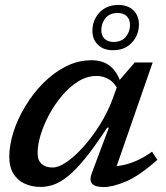

<svg xmlns="http://www.w3.org/2000/svg" viewBox="-20 -745 671 776"><path d="M351.5 -46.5 420 -229H413Q364 -154 325.8 -106.8Q287.5 -59.5 256.2 -34Q225 -8.5 197.8 1Q170.5 10.5 144 10.5Q108 10.5 79.2 -3Q50.5 -16.5 34 -43.5Q17.5 -70.5 17.5 -111Q17.5 -158.5 34.5 -211.8Q51.5 -265 82.5 -316.2Q113.5 -367.5 155.2 -409.5Q197 -451.5 246.2 -476.5Q295.5 -501.5 349.5 -501.5Q397 -501.5 426.5 -476.8Q456 -452 470 -404L461.5 -374Q445.5 -408.5 422.2 -423.2Q399 -438 370 -438Q332 -438 297 -416.5Q262 -395 231.8 -359.5Q201.5 -324 179 -282.2Q156.5 -240.5 144.2 -199.8Q132 -159 132 -126.5Q132 -97 148.2 -82.5Q164.5 -68 192.5 -68Q217.5 -68 250.8 -91.2Q284 -114.5 318.8 -153.5Q353.5 -192.5 383.8 -241Q414 -289.5 433 -339.5L462.5 -420.5L524.5 -492.5H597L439 -37.5L416 -73.5Q441.5 -71.5 469.8 -76.2Q498 -81 529.5 -94.5Q561 -108 594.5 -132L616 -99Q542.5 -34 489 -11.5Q435.5 11 399.5 11Q364 11 352 -2.8Q340 -16.5 351.5 -46.5ZM459 -725Q497 -725 519.2 -703.2Q541.5 -681.5 541.5 -646.5Q541.5 -603.5 513.2 -572.8Q485 -542 436 -542Q398.5 -542 376 -563.8Q353.5 -585.5 353.5 -620Q353.5 -663.5 382 -694.2Q410.5 -725 459 -725ZM439 -575.5Q471.5 -575.5 488.5 -596.2Q505.5 -617 505.5 -643.5Q505.5 -666.5 492.5 -679.5Q479.5 -692.5 456 -692.5Q423.5 -692.5 406.5 -671.8Q389.5 -651 389.5 -623Q389.5 -601 402.8 -588.2Q416 -575.5 439 -575.5Z"/></svg>

Font: Newsreader 9pt Medium
Style: Italic
Weight: 500
Italic angle: -17°
Designer: Hugues Gentile
Foundry: Production Type
Version: Version 1.003